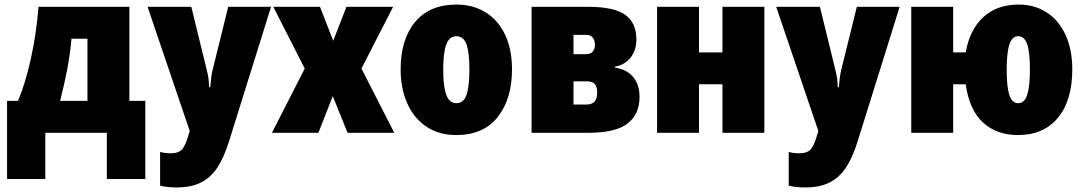

<svg xmlns="http://www.w3.org/2000/svg" viewBox="-20 -583 4762 843"><path d="M548 -140H618V203H449V0H179V203H11V-140H59Q92 -218 116 -327.5Q140 -437 149 -553H548ZM294 -413Q287 -341 275.5 -280.5Q264 -220 244 -140H364V-413Z M820 -553 888 -275Q898 -237 898 -200H903Q907 -249 913 -274L982 -553H1170L987 33Q964 108 934.5 152.5Q905 197 862 218.5Q819 240 755 240Q713 240 683 232V84Q702 90 730 90Q765 90 780.5 71.5Q796 53 810 2L813 -8L628 -553Z M1180 -553H1385L1443 -404L1501 -553H1706L1567 -282L1711 0H1506L1441 -161L1378 0H1174L1318 -282Z M1983 10Q1907 10 1852 -27Q1797 -64 1768 -129.5Q1739 -195 1739 -278Q1739 -410 1802.5 -486.5Q1866 -563 1985 -563Q2056 -563 2111 -529.5Q2166 -496 2197 -432Q2228 -368 2228 -278Q2228 -149 2165.5 -69.5Q2103 10 1983 10ZM1984 -130Q2015 -130 2028 -166Q2041 -202 2041 -278Q2041 -353 2028 -388.5Q2015 -424 1984 -424Q1953 -424 1939.5 -388Q1926 -352 1926 -277Q1926 -203 1939.5 -166.5Q1953 -130 1984 -130Z M2680 -290V-286Q2731 -279 2759.5 -245.5Q2788 -212 2788 -158Q2788 -82 2736 -41Q2684 0 2563 0H2314V-553H2564Q2676 -553 2725 -518Q2774 -483 2774 -410Q2774 -363 2749.5 -331Q2725 -299 2680 -290ZM2554 -430H2498V-345H2552Q2572 -345 2582 -356Q2592 -367 2592 -385Q2592 -407 2582 -418.5Q2572 -430 2554 -430ZM2555 -226H2498V-124H2553Q2580 -124 2591 -137.5Q2602 -151 2602 -177Q2602 -202 2591.5 -214Q2581 -226 2555 -226Z M3049 -353H3152V-553H3336V0H3152V-213H3049V0H2865V-553H3049Z M3580 -553 3648 -275Q3658 -237 3658 -200H3663Q3667 -249 3673 -274L3742 -553H3930L3747 33Q3724 108 3694.5 152.5Q3665 197 3622 218.5Q3579 240 3515 240Q3473 240 3443 232V84Q3462 90 3490 90Q3525 90 3540.5 71.5Q3556 53 3570 2L3573 -8L3388 -553Z M4450 10Q4356 10 4296 -45Q4236 -100 4220 -213H4165V0H3981V-553H4165V-353H4220Q4238 -454 4298 -508.5Q4358 -563 4453 -563Q4522 -563 4575.5 -528.5Q4629 -494 4658.5 -429.5Q4688 -365 4688 -278Q4688 -142 4625 -66Q4562 10 4450 10ZM4451 -130Q4478 -130 4490 -166.5Q4502 -203 4502 -278Q4502 -353 4490 -388.5Q4478 -424 4450 -424Q4424 -424 4412 -388Q4400 -352 4400 -277Q4400 -202 4411.5 -166Q4423 -130 4451 -130Z"/></svg>

Font: Noto Sans Display Black Narrow
Style: Regular
Weight: 900
Width: 4
Designer: Monotype Design team
Foundry: Monotype Imaging Inc.
Version: Version 1.000